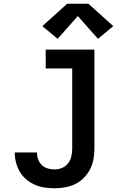

<svg xmlns="http://www.w3.org/2000/svg" viewBox="-20 -1001 640 1029"><path d="M272 8Q245 8 218 4Q191 0 166.5 -11Q142 -22 121 -39.5Q100 -57 86.5 -80Q73 -103 66 -129.5Q59 -156 59 -183Q59 -183 59 -183.5Q59 -184 59 -184H178Q178 -184 178 -184Q178 -184 178 -184Q178 -165 184.5 -147Q191 -129 204 -116.5Q217 -104 235 -98.5Q253 -93 272 -93Q293 -93 312.5 -101Q332 -109 345 -126Q358 -143 362.5 -163.5Q367 -184 367 -205V-634H225V-735H486V-205Q486 -176 481 -148Q476 -120 463 -94.5Q450 -69 429.5 -48Q409 -27 383 -14.5Q357 -2 328.5 3Q300 8 272 8ZM289 -793 207 -861 340 -981H454L587 -861L505 -793L397 -915Z"/></svg>

Font: Iosevka Custom Extended
Style: Bold
Weight: 700
Width: 7
Monospace: yes
Designer: Belleve Invis
Foundry: Belleve Invis
Version: Version 11.2.4; ttfautohint (v1.8.4)